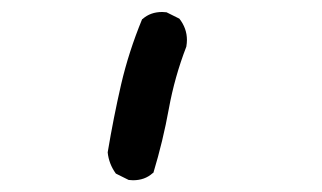

<svg xmlns="http://www.w3.org/2000/svg" viewBox="-20 -858 540 322"><path d="M252 -837.9Q254.9 -837.9 259.3 -837.4L280.8 -826.7Q293.5 -810.5 293.5 -791Q293.5 -786.1 292.5 -779.8Q272.9 -729 263.2 -675.8Q253.4 -621.6 237.3 -568.4L235.8 -567.4Q222.7 -555.7 203.1 -555.7Q200.2 -555.7 195.8 -556.2L174.3 -566.9Q162.6 -583 160.6 -602.5Q170.4 -661.1 183.1 -716.3Q195.8 -771 218.3 -825.7L219.2 -826.2Q232.4 -837.9 252 -837.9Z"/></svg>

Font: Bakudai
Style: Medium
Weight: 500
Version: Version 1.48